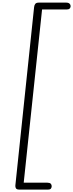

<svg xmlns="http://www.w3.org/2000/svg" viewBox="-20 -1274 574 1506"><path d="M130.5 213Q112 213 105.5 203.8Q99 194.5 100.5 180L247.5 -1218.5Q249.5 -1235.5 257.5 -1244.5Q265.5 -1253.5 285.5 -1253.5H497.5Q517 -1253.5 525.5 -1245.2Q534 -1237 534 -1226Q534 -1215 526.8 -1207.2Q519.5 -1199.5 502.5 -1199.5H310L166 159H351.5Q370.5 159 378 167Q385.5 175 385.5 186Q385.5 197 379.5 205Q373.5 213 356.5 213Z"/></svg>

Font: Edu SA Hand Cursive
Style: Regular
Weight: 400
Designer: Tina and Corey Anderson, Eben Sorkin, Mirko Velimirovic
Foundry: Google for Education
Version: Version 2.000